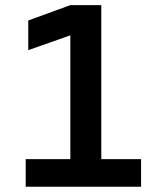

<svg xmlns="http://www.w3.org/2000/svg" viewBox="-20 -713 626 733"><path d="M78.1 0V-105.5H248.5V-578.1L87.9 -521.5V-634.8L248.5 -693.4H366.7V-105.5H518.6V0Z"/></svg>

Font: Cascadia Mono PL SemiBold
Style: Regular
Weight: 600
Monospace: yes
Designer: Aaron Bell
Foundry: Saja Typeworks
Version: Version 2404.023; ttfautohint (v1.8.4)